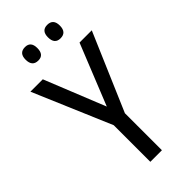

<svg xmlns="http://www.w3.org/2000/svg" viewBox="-280 -961 1020 1020"><g transform="rotate(-45 230.5 -451.0)"><path d="M147 -801Q190 -801 190 -852Q190 -902 147 -902Q102 -902 102 -852Q102 -801 147 -801ZM314 -801Q359 -801 359 -852Q359 -902 314 -902Q270 -902 270 -852Q270 -801 314 -801ZM93 -714H0L187 -275V0H274V-278L461 -714H369L231 -371Z"/></g></svg>

Font: Noto Sans Display SemiCondensed
Style: Regular
Weight: 400
Width: 4
Designer: Monotype Design team
Foundry: Monotype Imaging Inc.
Version: 1.000